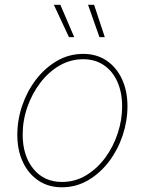

<svg xmlns="http://www.w3.org/2000/svg" viewBox="-20 -775 609 806"><path d="M239.7 11.2Q183.1 11.2 141.1 -17.1Q99.1 -45.4 75.9 -95Q52.7 -144.5 52.7 -209Q52.7 -271.5 73.2 -331.8Q93.8 -392.1 131.1 -440.9Q168.5 -489.7 219 -519.3Q269.5 -548.8 329.6 -548.8Q385.7 -548.8 427.5 -520.5Q469.2 -492.2 492.2 -442.6Q515.1 -393.1 515.1 -329.1Q515.1 -267.1 494.9 -206.5Q474.6 -146 437.5 -96.9Q400.4 -47.9 349.9 -18.3Q299.3 11.2 239.7 11.2ZM240.2 -11.2Q295.4 -11.2 341.6 -39.1Q387.7 -66.9 421.6 -112.8Q455.6 -158.7 474.1 -215.1Q492.7 -271.5 492.7 -328.1Q492.7 -386.7 472.9 -431.4Q453.1 -476.1 416.3 -501.2Q379.4 -526.4 329.1 -526.4Q275.9 -526.4 230 -499.8Q184.1 -473.1 149.4 -427.7Q114.7 -382.3 95 -325.9Q75.2 -269.5 75.2 -210Q75.2 -121.6 119.9 -66.4Q164.6 -11.2 240.2 -11.2ZM397.5 -619.1 349.6 -754.9H375L419.9 -619.1ZM269.5 -619.1 206.1 -754.9H233.4L291.5 -619.1Z"/></svg>

Font: Inter 17pt Thin
Style: Italic
Weight: 250
Italic angle: -9.3988°
Version: Version 4.001;git-66647c0bb